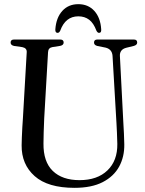

<svg xmlns="http://www.w3.org/2000/svg" viewBox="-20 -890 699 923"><path d="M540 -296.5 521 -621Q519 -653 488 -661L448 -669Q432 -673 432 -685.5Q432 -700 448 -700H623.5Q639.5 -700 639.5 -685.5Q639.5 -673.5 622.5 -669L587.5 -660.5Q554 -652 556.5 -619L573 -299Q574.5 -273 575.8 -248Q577 -223 577.5 -196.5Q578.5 -136.5 552.8 -89.2Q527 -42 473.8 -14.5Q420.5 13 338 13Q210 13 146.5 -43.5Q83 -100 84 -191.5Q84 -206.5 85 -229.2Q86 -252 87.2 -276.2Q88.5 -300.5 90 -319L108.5 -639.5Q109.5 -659 87 -663.5L48 -669Q31 -672.5 31 -685.5Q31 -700 47.5 -700H269.5Q286 -700 286 -685.5Q286 -673 269.5 -669.5L231.5 -663.5Q212 -660 211 -639.5L192.5 -320.5Q190.5 -284 190 -253.8Q189.5 -223.5 189 -200.5Q188 -112.5 233.8 -68.2Q279.5 -24 362 -24Q448 -24 496.5 -70.8Q545 -117.5 544 -198Q543.5 -229 542.2 -252.2Q541 -275.5 540 -296.5ZM356.5 -811.5Q294.5 -811.5 269.5 -742.5Q264.5 -732 257 -732Q245 -732 246 -749Q250 -805 279.5 -837.5Q309 -870 356.5 -870Q404 -870 433.5 -837.5Q463 -805 466.5 -749Q468 -732 456 -732Q449 -732 443.5 -742.5Q430 -779 408.5 -795.2Q387 -811.5 356.5 -811.5Z"/></svg>

Font: Fraunces 144pt Soft
Style: Regular
Weight: 400
Version: Version 1.000;[0bf87f6ff]